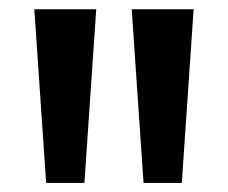

<svg xmlns="http://www.w3.org/2000/svg" viewBox="-20 -828 492 414"><path d="M79.5 -433.5 54 -808H187.5L162 -433.5ZM289.5 -433.5 264 -808H397.5L372 -433.5Z"/></svg>

Font: Encode Sans Semi Expanded SmBd
Style: Regular
Weight: 600
Width: 6
Designer: Multiple Designers
Foundry: Impallari Type
Version: Version 2.000